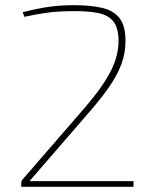

<svg xmlns="http://www.w3.org/2000/svg" viewBox="-20 -722 597 742"><path d="M264 -702Q328 -702 373 -692Q418 -682 441.5 -652.5Q465 -623 465 -564Q465 -517 449.5 -475Q434 -433 403.5 -388.5Q373 -344 326 -290L94 -22Q124 -22 154 -22Q184 -22 214 -22H496V0H62V-14Q62 -19 63.5 -22Q65 -25 67 -28L307 -305Q377 -386 408.5 -448Q440 -510 438 -572Q436 -621 414.5 -643.5Q393 -666 355.5 -672.5Q318 -679 269 -679Q238 -679 209.5 -677.5Q181 -676 149 -671Q117 -666 74 -657L68 -675Q116 -687 149 -692.5Q182 -698 209 -700Q236 -702 264 -702Z"/></svg>

Font: Exo 2 Thin
Style: Regular
Weight: 250
Designer: Natanael Gama
Foundry: Natanael Gama
Version: Version 2.010